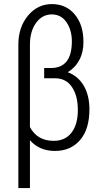

<svg xmlns="http://www.w3.org/2000/svg" viewBox="-20 -741 517 955"><path d="M254.4 -351.6H199.7V-402.8H233.9Q337.4 -402.8 337.4 -535.6Q337.4 -590.8 311 -629.9Q285.2 -668.9 237.3 -669.4Q189.5 -668.9 159.2 -627Q128.9 -585 128.9 -519V-108.9Q165.5 -40.5 246.6 -40.5Q304.7 -40.5 335.9 -81.5Q367.2 -122.1 367.2 -193.4Q367.2 -264.6 337.9 -308.1Q308.6 -351.6 254.4 -351.6ZM128.9 -43.5V194.3H71.3V-519Q71.3 -605.5 119.1 -663.1Q167 -720.7 237.8 -720.7Q309.1 -720.7 352.1 -668.9Q395 -617.2 395 -533.2Q395.5 -482.4 375 -443.4Q354.5 -404.3 316.9 -381.8Q369.1 -362.3 397 -314Q424.8 -265.6 424.8 -197.8Q424.8 -97.7 377.9 -43.9Q331.1 9.8 253.4 9.8Q175.8 9.8 128.9 -43.5Z"/></svg>

Font: RobotoCondensed-Light
Style: Light
Weight: 300
Designer: Google
Version: Version 1.200311; 2013